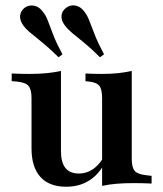

<svg xmlns="http://www.w3.org/2000/svg" viewBox="-20 -694 617 726"><path d="M210.5 -416.1V-208.1H99.2V-322.6Q99.2 -355.6 87.9 -369Q76.6 -382.3 44.4 -385.5L24.2 -387.1V-416.1Q42.7 -415.3 58.1 -414.9Q73.4 -414.5 91.9 -414.5Q126.6 -414.5 156 -417.3Q185.5 -420.2 210.5 -425.8ZM210.5 -208.1V-122.6Q210.5 -79.8 227.4 -58.9Q244.4 -37.9 278.2 -37.9Q313.7 -37.9 341.5 -62.1Q369.4 -86.3 390.3 -136.3L396.8 -123.4Q371.8 -53.2 330.2 -20.6Q288.7 12.1 230.6 12.1Q166.1 12.1 132.7 -25Q99.2 -62.1 99.2 -133.1V-208.1ZM366.1 0V-208.1H478.2V-93.5Q478.2 -60.5 489.5 -47.6Q500.8 -34.7 533.1 -31.5L553.2 -29V0Q534.7 -0.8 519.4 -1.2Q504 -1.6 485.5 -1.6Q450 -1.6 421 0.8Q391.9 3.2 366.1 8.9ZM478.2 -416.1V-208.1H366.1V-322.6Q366.1 -355.6 356 -369Q346 -382.3 316.9 -385.5L303.2 -387.1V-416.1Q321 -415.3 335.1 -414.9Q349.2 -414.5 365.3 -414.5Q398.4 -414.5 425.8 -417.3Q453.2 -420.2 478.2 -425.8ZM201.6 -477.4Q167.7 -510.5 142.3 -531.5Q116.9 -552.4 98.8 -566.9Q80.6 -581.5 69.4 -596Q54.8 -615.3 56 -633.5Q57.3 -651.6 71.8 -663.7Q87.9 -675.8 107.7 -672.6Q127.4 -669.4 141.1 -650.8Q153.2 -637.1 161.3 -614.9Q169.4 -592.7 181.5 -561.7Q193.5 -530.6 216.1 -488.7ZM358.1 -477.4Q325 -510.5 299.2 -531.5Q273.4 -552.4 255.6 -566.9Q237.9 -581.5 226.6 -596Q211.3 -615.3 212.5 -633.5Q213.7 -651.6 229 -663.7Q245.2 -676.6 264.9 -673Q284.7 -669.4 298.4 -650.8Q309.7 -637.1 318.1 -614.9Q326.6 -592.7 338.7 -561.7Q350.8 -530.6 373.4 -488.7Z"/></svg>

Font: Playfair 5pt SemiExpanded Light
Style: Bold
Weight: 700
Version: Version 2.203